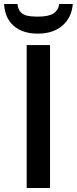

<svg xmlns="http://www.w3.org/2000/svg" viewBox="-39 -939 383 959"><path d="M0 0ZM94.2 0V-713.9H210.9V0ZM150.4 -771Q73.7 -771 29.5 -809.8Q-14.6 -848.6 -18.6 -918.9H48.3Q50.8 -895.5 61.5 -881.6Q72.3 -867.7 92 -861.8Q111.8 -856 152.3 -856Q203.6 -856 228.3 -872.1Q252.9 -888.2 256.3 -918.9H324.7Q318.8 -850.1 272 -810.5Q225.1 -771 150.4 -771Z"/></svg>

Font: Open Sans Semibold
Style: Regular
Weight: 600
Foundry: Ascender Corporation
Version: Version 1.10; ttfautohint (v1.5.65-e2d9)